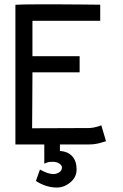

<svg xmlns="http://www.w3.org/2000/svg" viewBox="-20 -653 558 870"><path d="M49.8 -631.3Q77.1 -633.3 149.4 -633.3Q149.4 -633.3 197.3 -633.3H251Q292 -633.3 352.3 -632.6Q412.6 -631.8 426.3 -631.8H434.1V-558.6H127V-398.4H340.8V-325.2H127V-310.5Q127 -253.4 126.2 -168.2Q125.5 -83 125.5 -71.8L381.8 -72.8Q394 -72.8 408.2 -75.9Q422.4 -79.1 430.7 -82L439 -85.4L460.4 -13.2Q456.1 -11.7 444.3 -8.3Q432.6 -4.9 426.3 -3.2Q419.9 -1.5 408 0Q396 1.5 382.8 1.5H251.5V31.2Q287.1 33.2 307.1 54.9Q327.1 76.7 327.1 114.7Q327.1 149.9 298.8 173.3Q270.5 196.8 237.3 196.8Q189 196.8 142.6 167L161.1 115.2Q162.1 115.7 164.6 117.2Q198.7 135.7 221.7 135.7Q235.8 135.7 247.8 128.2Q259.8 120.6 260.7 107.4V106.4Q260.7 95.7 248.5 87.9Q236.3 80.1 218.8 80.1Q210.4 80.1 204.6 80.8Q198.7 81.5 196.3 82.3Q193.8 83 188.7 85.2Q183.6 87.4 180.7 88.4V1.5H49.8Z"/></svg>

Font: FantasqueSansM Nerd Font
Style: Regular
Weight: 400
Monospace: yes
Designer: Jany Belluz
Version: Version 1.8.0 ; ttfautohint (v1.8.2);Nerd Fonts 3.4.0